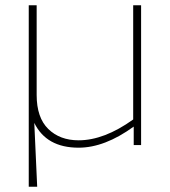

<svg xmlns="http://www.w3.org/2000/svg" viewBox="-20 -550 644 728"><path d="M278 10Q156 10 110 -84L121 158H89V-530H119V-190Q119 -104 163 -61Q207 -18 278 -18Q375 -18 485 -97V-530H515V0H487V-70Q377 10 278 10Z"/></svg>

Font: Roundo ExtraLight
Style: Regular
Weight: 250
Designer: Namrata Goyal (Gurmukhi), Shiva Nallaperumal (Latin)
Foundry: Indian Type Foundry
Version: Version 1.000;PS 1.0;hotconv 1.0.88;makeotf.lib2.5.647800